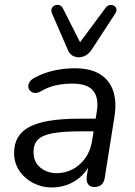

<svg xmlns="http://www.w3.org/2000/svg" viewBox="-20 -784 570 812"><path d="M199.4 8.9Q157 8.9 120.5 -10Q84.1 -28.9 61.8 -61.8Q39.6 -94.8 39.6 -137.3Q39.6 -213.8 105.3 -247.9Q171 -282 314.6 -282H395.1L386.8 -228.6H325.9Q248.9 -228.6 204.3 -220.7Q159.8 -212.9 140.8 -193.9Q121.8 -174.9 121.8 -142.1Q121.8 -98.1 151.2 -74.9Q180.5 -51.6 219.3 -51.6Q255.5 -51.6 287.1 -68Q318.7 -84.4 340.9 -115.5Q363.1 -146.6 369.7 -190.1L389.3 -311.7Q398.8 -369.8 374.2 -400.1Q349.6 -430.4 286.2 -430.4Q249.5 -430.4 216.1 -423.2Q182.7 -415.9 150.2 -396.6Q137.1 -389.7 126 -391.1Q115 -392.5 107.9 -399.5Q100.8 -406.6 99.8 -416.6Q98.8 -426.6 104.8 -436.9Q110.9 -447.2 126 -455Q164.3 -476.2 208.5 -485.7Q252.6 -495.3 294.8 -495.3Q363.2 -495.3 403.6 -469.7Q444.1 -444.2 459.1 -398.2Q474 -352.1 464 -290.3L423.2 -33.3Q417.4 6.9 379 6.9Q361.1 6.9 352.6 -5Q344.1 -16.9 347 -38.7L359.7 -119.8L368.3 -110.4Q354.8 -69.8 328.2 -43.2Q301.7 -16.7 268 -3.9Q234.4 8.9 199.4 8.9ZM313.2 -541.7Q297.6 -541.7 285.6 -549.4Q273.7 -557.2 266.3 -574.4L200.3 -726.5Q194.9 -739.3 198.8 -748.3Q202.7 -757.3 211.8 -761.2Q220.8 -765.1 230.6 -762.4Q240.3 -759.7 246.2 -748.4L318.6 -605.4L426.2 -750.4Q434 -760.7 444 -762.7Q454 -764.6 461.9 -760Q469.7 -755.3 472.1 -746.6Q474.6 -737.8 466.7 -725.5L369 -575.9Q358.2 -558.7 343.5 -550.2Q328.7 -541.7 313.2 -541.7Z"/></svg>

Font: Nunito Variable Extra Light
Style: Italic
Weight: 200
Italic angle: -9°
Designer: Vernon Adams
Foundry: Vernon Adams
Version: Version 3.602